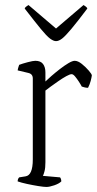

<svg xmlns="http://www.w3.org/2000/svg" viewBox="-20 -741 384 761"><path d="M164 0Q154 0 132 -3.5Q110 -7 87 -12Q64 -17 50 -22Q50 -32 56 -38L81 -42Q110 -46 110 -109V-430Q110 -448 92 -452L50 -462Q51 -469 53 -475Q55 -481 56 -484Q69 -489 90 -494.5Q111 -500 120 -500Q141 -500 150.5 -487.5Q160 -475 160 -454V-418Q168 -426 183.5 -439.5Q199 -453 217 -467Q235 -481 251 -490.5Q267 -500 276 -500Q289 -500 304.5 -487.5Q320 -475 332 -461Q344 -447 344 -442Q343 -434 339.5 -420.5Q336 -407 329 -393Q321 -393 314 -395Q307 -397 304 -398Q300 -406 292.5 -417.5Q285 -429 277.5 -438Q270 -447 264 -447Q257 -447 242.5 -439Q228 -431 211.5 -419.5Q195 -408 180.5 -397.5Q166 -387 160 -382V-98Q160 -76 156.5 -62.5Q153 -49 150 -44L218 -38Q220 -36 221.5 -31.5Q223 -27 223 -22Q214 -13 195 -6.5Q176 0 164 0ZM202 -578Q192 -578 178.5 -588Q165 -598 142 -626Q119 -654 78 -707Q78 -712 93 -721L202 -628L311 -721Q326 -712 326 -707Q286 -654 262.5 -626Q239 -598 226 -588Q213 -578 202 -578Z"/></svg>

Font: Texturina 72pt Thin
Style: Regular
Weight: 100
Designer: Guillermo Torres Carreño
Foundry: Omnibus-Type
Version: Version 1.002; ttfautohint (v1.8.3)